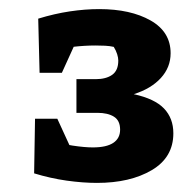

<svg xmlns="http://www.w3.org/2000/svg" viewBox="-20 -768 430 422"><path d="M55 -387 79 -460Q113 -452 139.5 -448Q166 -444 184 -444Q214 -444 229 -454Q244 -464 244 -483Q244 -503 230.5 -511.5Q217 -520 194 -520H148V-594H190Q213 -594 226.5 -603.5Q240 -613 240 -635Q240 -641 237.5 -649Q235 -657 230 -665Q221 -667 211 -667.5Q201 -668 190 -668Q166 -668 140 -665Q114 -662 89 -655L64 -727Q100 -738 133.5 -743Q167 -748 198 -748Q267 -748 311 -723Q355 -698 355 -651Q355 -620 333.5 -596.5Q312 -573 274 -561Q320 -551 340.5 -529.5Q361 -508 361 -475Q361 -422 313.5 -394Q266 -366 193 -366Q162 -366 126.5 -371Q91 -376 55 -387ZM57 -507H106L162 -385L55 -387ZM67 -608 64 -727 171 -729 116 -608Z"/></svg>

Font: Piazzolla Thin Black
Style: Regular
Weight: 900
Version: Version 2.005